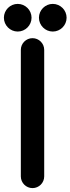

<svg xmlns="http://www.w3.org/2000/svg" viewBox="-45 -956 362 986"><path d="M226 -794C265 -794 297 -826 297 -865C297 -904 265 -936 226 -936C187 -936 155 -904 155 -865C155 -826 187 -794 226 -794ZM46 -794C85 -794 117 -826 117 -865C117 -904 85 -936 46 -936C7 -936 -25 -904 -25 -865C-25 -826 7 -794 46 -794ZM62 -50C62 -17 89 10 122 10C155 10 182 -17 182 -50V-700C182 -733 155 -760 122 -760C89 -760 62 -733 62 -700Z"/></svg>

Font: LS
Style: Bold
Weight: 700
Designer: BSozoo
Foundry: BSozoo
Version: Version 001.000